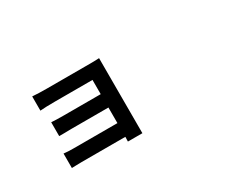

<svg xmlns="http://www.w3.org/2000/svg" viewBox="-77 -905 1654 1324"><g transform="rotate(-30 750.0 -243.0)"><path d="M640.6 56.6Q641.6 47.9 641.6 19.5H293.9Q279.3 19.5 245.1 20.5Q221.7 21.5 214.8 21.5V-93.8Q246.1 -89.8 294.9 -89.8H641.6V-213.9H348.6Q329.1 -213.9 286.1 -212.9Q257.8 -212.9 249 -212.9V-323.2Q284.2 -320.3 348.6 -320.3H641.6V-433.6H338.9Q269.5 -433.6 224.6 -429.7V-543Q273.4 -539.1 338.9 -539.1H685.5Q726.6 -539.1 755.9 -541Q755.9 -509.8 755.9 -477.5V-242.2V-6.8Q755.9 25.4 755.9 56.6Z"/></g></svg>

Font: Bpmf GenSeki Gothic B
Style: B
Weight: 700
Foundry: But Ko
Version: Version 1.320